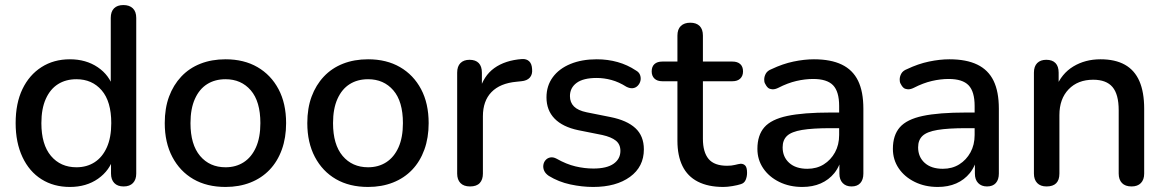

<svg xmlns="http://www.w3.org/2000/svg" viewBox="-20 -732 4623 761"><path d="M257 9Q193 9 144.5 -21.5Q96 -52 69 -109.5Q42 -167 42 -244Q42 -323 69 -379Q96 -435 144.5 -466Q193 -497 257 -497Q321 -497 367.5 -465.5Q414 -434 430 -381H419V-661Q419 -686 432 -699Q445 -712 469 -712Q493 -712 506.5 -699Q520 -686 520 -661V-44Q520 -20 507 -6.5Q494 7 470 7Q446 7 433 -6.5Q420 -20 420 -44V-132L431 -110Q415 -56 368.5 -23.5Q322 9 257 9ZM283 -69Q324 -69 355 -89Q386 -109 403.5 -148Q421 -187 421 -244Q421 -330 383 -374Q345 -418 283 -418Q241 -418 210 -398.5Q179 -379 161.5 -340Q144 -301 144 -244Q144 -159 182 -114Q220 -69 283 -69Z M874 9Q800 9 746.5 -22Q693 -53 663 -110Q633 -167 633 -244Q633 -303 650 -349Q667 -395 698.5 -428.5Q730 -462 774.5 -479.5Q819 -497 874 -497Q947 -497 1000.5 -466Q1054 -435 1084 -378.5Q1114 -322 1114 -244Q1114 -186 1097 -139Q1080 -92 1048.5 -59Q1017 -26 972.5 -8.5Q928 9 874 9ZM874 -69Q915 -69 946 -89Q977 -109 994.5 -148Q1012 -187 1012 -244Q1012 -330 974 -374Q936 -418 874 -418Q832 -418 801 -398.5Q770 -379 752.5 -340Q735 -301 735 -244Q735 -159 773 -114Q811 -69 874 -69Z M1439 9Q1365 9 1311.5 -22Q1258 -53 1228 -110Q1198 -167 1198 -244Q1198 -303 1215 -349Q1232 -395 1263.5 -428.5Q1295 -462 1339.5 -479.5Q1384 -497 1439 -497Q1512 -497 1565.5 -466Q1619 -435 1649 -378.5Q1679 -322 1679 -244Q1679 -186 1662 -139Q1645 -92 1613.5 -59Q1582 -26 1537.5 -8.5Q1493 9 1439 9ZM1439 -69Q1480 -69 1511 -89Q1542 -109 1559.5 -148Q1577 -187 1577 -244Q1577 -330 1539 -374Q1501 -418 1439 -418Q1397 -418 1366 -398.5Q1335 -379 1317.5 -340Q1300 -301 1300 -244Q1300 -159 1338 -114Q1376 -69 1439 -69Z M1843 7Q1818 7 1805 -6.5Q1792 -20 1792 -44V-444Q1792 -469 1805 -482Q1818 -495 1841 -495Q1865 -495 1877.5 -482Q1890 -469 1890 -444V-371H1880Q1896 -431 1939 -462Q1982 -493 2049 -498Q2067 -499 2077.5 -489Q2088 -479 2089 -458Q2091 -437 2080 -424.5Q2069 -412 2046 -410L2027 -408Q1962 -402 1928 -367Q1894 -332 1894 -271V-44Q1894 -20 1881.5 -6.5Q1869 7 1843 7Z M2331 9Q2287 9 2240.5 -1Q2194 -11 2155 -35Q2142 -44 2137 -55Q2132 -66 2133.5 -77.5Q2135 -89 2142.5 -97.5Q2150 -106 2161.5 -108Q2173 -110 2186 -103Q2225 -81 2261 -72.5Q2297 -64 2332 -64Q2385 -64 2412 -83Q2439 -102 2439 -134Q2439 -160 2421 -174.5Q2403 -189 2367 -197L2272 -216Q2210 -229 2178 -262Q2146 -295 2146 -346Q2146 -392 2171 -426Q2196 -460 2241 -478.5Q2286 -497 2345 -497Q2389 -497 2428 -486Q2467 -475 2500 -453Q2513 -446 2517 -434.5Q2521 -423 2518.5 -412Q2516 -401 2508 -392.5Q2500 -384 2488.5 -382.5Q2477 -381 2463 -388Q2433 -407 2403.5 -415Q2374 -423 2345 -423Q2292 -423 2265.5 -403.5Q2239 -384 2239 -351Q2239 -326 2255 -310Q2271 -294 2305 -287L2400 -268Q2465 -255 2498.5 -224Q2532 -193 2532 -140Q2532 -71 2477 -31Q2422 9 2331 9Z M2847 9Q2787 9 2746 -12Q2705 -33 2685 -74Q2665 -115 2665 -174V-410H2605Q2585 -410 2574 -420.5Q2563 -431 2563 -449Q2563 -468 2574 -478Q2585 -488 2605 -488H2665V-591Q2665 -616 2678.5 -629Q2692 -642 2716 -642Q2740 -642 2753 -629Q2766 -616 2766 -591V-488H2883Q2903 -488 2914 -478Q2925 -468 2925 -449Q2925 -431 2914 -420.5Q2903 -410 2883 -410H2766V-182Q2766 -129 2788.5 -102Q2811 -75 2862 -75Q2880 -75 2893.5 -78.5Q2907 -82 2916 -83Q2927 -83 2934 -75.5Q2941 -68 2941 -47Q2941 -32 2935.5 -19Q2930 -6 2916 -2Q2904 2 2883.5 5.5Q2863 9 2847 9Z M3160 9Q3109 9 3068.5 -11Q3028 -31 3005 -65Q2982 -99 2982 -142Q2982 -196 3009.5 -227.5Q3037 -259 3100.5 -272.5Q3164 -286 3272 -286H3306V-312Q3306 -369 3282 -394Q3258 -419 3203 -419Q3171 -419 3136.5 -411Q3102 -403 3065 -384Q3053 -378 3043 -378Q3039 -378 3031.5 -380Q3024 -382 3017 -392.5Q3010 -403 3009.5 -409.5Q3009 -416 3009 -417Q3009 -429 3015.5 -440.5Q3022 -452 3038 -458Q3082 -479 3125 -488Q3168 -497 3206 -497Q3273 -497 3316.5 -476Q3360 -455 3381 -412Q3402 -369 3402 -301V-44Q3402 -20 3390 -6.5Q3378 7 3355 7Q3333 7 3320 -6.5Q3307 -20 3307 -44V-80Q3299 -61 3287 -46Q3265 -19 3233 -5Q3201 9 3160 9ZM3159 -217Q3117 -210 3099.5 -193.5Q3082 -177 3082 -148Q3082 -110 3108 -86.5Q3134 -63 3180 -63Q3217 -63 3245 -80.5Q3273 -98 3289.5 -128Q3306 -158 3306 -197V-224H3273Q3201 -224 3159 -217Z M3697 9Q3646 9 3605.5 -11Q3565 -31 3542 -65Q3519 -99 3519 -142Q3519 -196 3546.5 -227.5Q3574 -259 3637.5 -272.5Q3701 -286 3809 -286H3843V-312Q3843 -369 3819 -394Q3795 -419 3740 -419Q3708 -419 3673.5 -411Q3639 -403 3602 -384Q3590 -378 3580 -378Q3576 -378 3568.5 -380Q3561 -382 3554 -392.5Q3547 -403 3546.5 -409.5Q3546 -416 3546 -417Q3546 -429 3552.5 -440.5Q3559 -452 3575 -458Q3619 -479 3662 -488Q3705 -497 3743 -497Q3810 -497 3853.5 -476Q3897 -455 3918 -412Q3939 -369 3939 -301V-44Q3939 -20 3927 -6.5Q3915 7 3892 7Q3870 7 3857 -6.5Q3844 -20 3844 -44V-80Q3836 -61 3824 -46Q3802 -19 3770 -5Q3738 9 3697 9ZM3696 -217Q3654 -210 3636.5 -193.5Q3619 -177 3619 -148Q3619 -110 3645 -86.5Q3671 -63 3717 -63Q3754 -63 3782 -80.5Q3810 -98 3826.5 -128Q3843 -158 3843 -197V-224H3810Q3738 -224 3696 -217Z M4128 7Q4104 7 4091 -6.5Q4078 -20 4078 -44V-444Q4078 -469 4091 -482Q4104 -495 4127 -495Q4151 -495 4163.5 -482Q4176 -469 4176 -444V-366L4165 -384Q4187 -440 4234 -468.5Q4281 -497 4342 -497Q4400 -497 4438.5 -475.5Q4477 -454 4496 -410.5Q4515 -367 4515 -301V-44Q4515 -20 4502 -6.5Q4489 7 4465 7Q4440 7 4427 -6.5Q4414 -20 4414 -44V-295Q4414 -358 4389.5 -387Q4365 -416 4313 -416Q4252 -416 4215.5 -378Q4179 -340 4179 -276V-44Q4179 7 4128 7Z"/></svg>

Font: Nunito SemiBold
Style: Regular
Weight: 600
Designer: Vernon Adams
Foundry: Vernon Adams
Version: Version 3.602